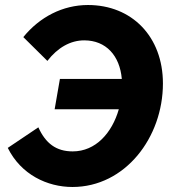

<svg xmlns="http://www.w3.org/2000/svg" viewBox="-20 -729 686 766"><path d="M219 -414 198 -293H454C427 -199 362 -125 270 -125C204 -125 162 -157 133 -221L11 -139C64 -32 169 17 269 17C479 17 630 -180 630 -396C630 -583 506 -709 331 -709C230 -709 138 -661 73 -581L169 -486C210 -539 261 -568 316 -568C403 -568 458 -507 466 -414Z"/></svg>

Font: Fixel Text 20240404
Style: Bold Italic
Weight: 700
Width: 4
Italic angle: -10°
Designer: AlfaBravo + MacPaw
Foundry: Kyrylo Tkachov, Marchela Mozhyna, Serhii Makarenko, Maria Weinstein, Zakhar Kryvoshyya
Version: Version 1.211;Glyphs 3.2 (3225)